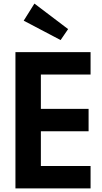

<svg xmlns="http://www.w3.org/2000/svg" viewBox="-20 -1037 562 1057"><path d="M65 0V-750H478.6V-626.8H205V-437.7H467.7V-314.5H205V-123.2H478.6V0ZM313.6 -816.4 110.5 -923.2 169.5 -1017.3 355 -876.8Z"/></svg>

Font: Spartan
Style: Bold
Weight: 700
Designer: Matt Bailey, Mirko Velimirovic
Foundry: Matt Bailey
Version: Version 1.005